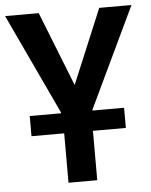

<svg xmlns="http://www.w3.org/2000/svg" viewBox="-55 -568 650 825"><g transform="rotate(-5 270.5 -155.5)"><path d="M207 213V0H66V-87H201V-91L-2 -524H143L270 -203L404 -524H543L337 -91V-87H473V0H331V213Z"/></g></svg>

Font: Raleway
Style: Bold
Weight: 700
Designer: Matt McInerney, Pablo Impallari, Rodrigo Fuenzalida
Foundry: Matt McInerney, Pablo Impallari, Rodrigo Fuenzalida
Version: Version 3.000